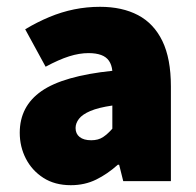

<svg xmlns="http://www.w3.org/2000/svg" viewBox="-20 -532 576 564"><path d="M188 12Q141 12 107.5 -9.5Q74 -31 56 -66Q38 -101 38 -142Q38 -220 102 -264.5Q166 -309 310 -324Q308 -342 300 -353.5Q292 -365 277 -370.5Q262 -376 240 -376Q213 -376 183 -366.5Q153 -357 114 -336L54 -446Q89 -467 125 -482Q161 -497 198 -504.5Q235 -512 274 -512Q339 -512 385.5 -487.5Q432 -463 457 -411.5Q482 -360 482 -278V0H342L330 -48H326Q296 -21 262.5 -4.5Q229 12 188 12ZM248 -120Q269 -120 283 -129.5Q297 -139 310 -154V-222Q269 -216 245.5 -206Q222 -196 212 -183Q202 -170 202 -156Q202 -139 214 -129.5Q226 -120 248 -120Z"/></svg>

Font: Source Sans 3 Black
Style: Regular
Weight: 900
Designer: Paul D. Hunt
Foundry: Adobe
Version: Version 3.046;hotconv 1.0.118;makeotfexe 2.5.65603